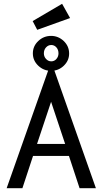

<svg xmlns="http://www.w3.org/2000/svg" viewBox="-20 -991 540 1011"><path d="M399 0 343 -170H154L98 0H15L238 -632H262L485 0ZM249 -455 175 -233H323ZM249 -618Q210 -618 181.5 -645Q153 -672 153 -710Q153 -748 181.5 -775Q210 -802 249 -802Q287 -802 315.5 -775Q344 -748 344 -709Q344 -672 316 -645Q288 -618 249 -618ZM250 -668Q266 -668 277 -680.5Q288 -693 288 -710Q288 -729 277 -741.5Q266 -754 250 -754Q234 -754 222.5 -741.5Q211 -729 211 -710Q211 -693 222.5 -680.5Q234 -668 250 -668ZM176 -834 152 -880 307 -971 349 -896Z"/></svg>

Font: Inconsolata Medium
Style: Regular
Weight: 500
Monospace: yes
Designer: Raph Levien, Cyreal, Brenton Simpson
Foundry: Raph Levien, Cyreal, Google
Version: Version 3.001; ttfautohint (v1.8.2.53-6de2)